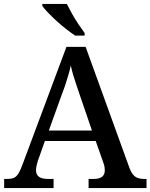

<svg xmlns="http://www.w3.org/2000/svg" viewBox="-20 -951 761 971"><path d="M1 0V-46H18Q37 -46 50 -51.5Q63 -57 73.5 -74Q84 -91 95 -122L316 -714H413L635 -101Q643 -80 653 -68Q663 -56 676.5 -51Q690 -46 708 -46H721V0H428V-46H454Q481 -46 495.5 -56.5Q510 -67 510 -90Q510 -97 509 -103.5Q508 -110 506.5 -116.5Q505 -123 502 -130L464 -238H207L172 -139Q169 -131 167 -122Q165 -113 163.5 -105.5Q162 -98 162 -91Q162 -68 177 -57Q192 -46 223 -46H251V0ZM227 -291H445L384 -469Q375 -497 366 -522.5Q357 -548 350 -572Q343 -596 338 -620Q333 -596 326.5 -574Q320 -552 312.5 -528.5Q305 -505 294 -477ZM360 -771Q339 -785 314 -804.5Q289 -824 265 -846Q241 -868 222 -888Q203 -908 194 -921V-931H318Q329 -909 344 -882Q359 -855 376.5 -829Q394 -803 408 -784V-771Z"/></svg>

Font: Noto Rashi Hebrew Medium
Style: Regular
Weight: 500
Version: Version 1.006